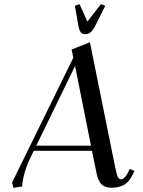

<svg xmlns="http://www.w3.org/2000/svg" viewBox="-20 -926 710 954"><path d="M40 -19 344.2 -639.2 335.9 -680.2 426.8 -715.8 553.2 -90.8Q560.1 -57.1 565.9 -46.1Q571.8 -35.2 580.1 -35.2Q598.6 -35.2 613.8 -64.9L625 -86.9L647.9 -76.2L637.2 -54.2Q619.1 -19 593.5 -6.1Q567.9 6.8 534.2 6.8Q502.9 6.8 485.6 -9Q468.3 -24.9 460 -64L437 -176.8H147.9L132.8 -146Q95.2 -69.3 89.8 1Q71.8 2.4 46.9 7.8ZM160.2 -202.1H432.1L353 -598.1ZM352.1 -897 375 -905.8 414.1 -818.8 481.9 -905.8 502.9 -897 457 -805.2Q443.4 -777.8 431.4 -766.8Q419.4 -755.9 403.8 -755.9Q388.2 -755.9 380.4 -766.8Q372.6 -777.8 368.2 -805.2Z"/></svg>

Font: Dihjauti S
Style: Bold Italic
Weight: 700
Italic angle: -9°
Designer: T. Christopher White
Version: Version 3.0.0